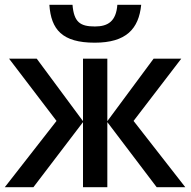

<svg xmlns="http://www.w3.org/2000/svg" viewBox="-20 -785 799 805"><path d="M572 -765H472C467 -696 433 -674 378 -674C316 -674 290 -692 284 -765H187C194 -661 241 -606 377 -606C509 -606 562 -664 572 -765ZM740 -539H624L430 -277V-539H328V-277L134 -539H18L217 -278L0 0H120L328 -273V0H430V-273L637 0H757L540 -278Z"/></svg>

Font: Noto Sans Thai Medium
Style: Regular
Weight: 500
Designer: Monotype Design Team
Foundry: Monotype Imaging Inc.
Version: Version 1.901